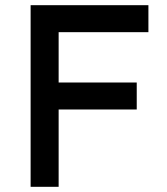

<svg xmlns="http://www.w3.org/2000/svg" viewBox="-20 -720 642 740"><path d="M98 0V-700H552V-596H206V-402H507V-298H206V0Z"/></svg>

Font: Mach
Style: Regular
Weight: 400
Version: Version 1.002